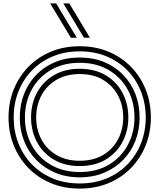

<svg xmlns="http://www.w3.org/2000/svg" viewBox="-20 -1090 934 1125"><path d="M834 -402Q834 -482 806.5 -552.5Q779 -623 728 -676Q677 -729 606 -759Q535 -789 447 -789Q359 -789 288 -759Q217 -729 166 -676Q115 -623 87.5 -552.5Q60 -482 60 -402Q60 -322 87.5 -251.5Q115 -181 166 -128Q217 -75 288 -45Q359 -15 447 -15Q535 -15 606 -45Q677 -75 728 -128Q779 -181 806.5 -251.5Q834 -322 834 -402ZM768 -402Q768 -491 729 -563.5Q690 -636 618 -679Q546 -722 447 -722Q349 -722 276.5 -679Q204 -636 165 -563.5Q126 -491 126 -402Q126 -314 165 -241Q204 -168 276.5 -125Q349 -82 447 -82Q546 -82 618 -125Q690 -168 729 -241Q768 -314 768 -402ZM702 -402Q702 -472 672 -529.5Q642 -587 585 -621.5Q528 -656 447 -656Q367 -656 309.5 -621.5Q252 -587 222 -529.5Q192 -472 192 -402Q192 -332 222 -274.5Q252 -217 309.5 -182.5Q367 -148 447 -148Q528 -148 585 -182.5Q642 -217 672 -274.5Q702 -332 702 -402ZM447 -117Q358 -117 294 -155.5Q230 -194 196 -259Q162 -324 162 -402Q162 -481 196 -545.5Q230 -610 294 -648.5Q358 -687 447 -687Q536 -687 600 -648.5Q664 -610 698 -545.5Q732 -481 732 -402Q732 -324 698 -259Q664 -194 600 -155.5Q536 -117 447 -117ZM447 -51Q367 -51 302.5 -78.5Q238 -106 191.5 -154Q145 -202 120.5 -265.5Q96 -329 96 -402Q96 -475 120.5 -538.5Q145 -602 191.5 -650.5Q238 -699 302.5 -726Q367 -753 447 -753Q527 -753 591.5 -726Q656 -699 702.5 -650.5Q749 -602 773.5 -538.5Q798 -475 798 -402Q798 -329 773.5 -265.5Q749 -202 702.5 -154Q656 -106 591.5 -78.5Q527 -51 447 -51ZM447 15Q353 15 276.5 -17.5Q200 -50 145 -107Q90 -164 60 -239.5Q30 -315 30 -402Q30 -489 60 -564.5Q90 -640 145 -697Q200 -754 276.5 -786.5Q353 -819 447 -819Q541 -819 617.5 -786.5Q694 -754 749 -697Q804 -640 834 -564.5Q864 -489 864 -402Q864 -315 834 -239.5Q804 -164 749 -107Q694 -50 617.5 -17.5Q541 15 447 15ZM472 -869 351 -1070H386L507 -869ZM395 -869 274 -1070H309L430 -869Z"/></svg>

Font: Zen Tokyo Zoo
Style: Regular
Weight: 400
Designer: Yoshimichi Ohira
Foundry: A-1 Corp ZenFonts
Version: Version 1.002; ttfautohint (v1.8.3)